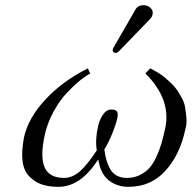

<svg xmlns="http://www.w3.org/2000/svg" viewBox="-20 -704 735 736"><path d="M530.3 -684.1Q545.9 -684.1 556.9 -673.8Q567.9 -663.6 564.9 -648.9Q562.5 -638.2 555.2 -630.9L437 -508.8Q429.2 -501 423.3 -501Q417.5 -501 414.3 -504.9Q411.1 -508.8 412.1 -514.2Q413.1 -518.1 416.5 -523.9L499 -667Q508.3 -684.1 530.3 -684.1ZM689.9 -206.1Q669.9 -111.3 614.3 -49.6Q558.6 12.2 472.2 12.2Q428.7 12.2 397 -12.7Q365.2 -37.6 356.9 -92.8Q319.8 -37.1 282.7 -12.5Q245.6 12.2 202.6 12.2Q167 12.2 139.9 2.9Q112.8 -6.3 91.8 -28.3Q70.8 -50.3 66.4 -86.7Q62 -123 71.8 -176.8Q87.9 -251.5 154.3 -322.8Q220.7 -394 316.9 -441.9L325.7 -421.9Q309.6 -414.1 286.9 -395.8Q264.2 -377.4 236.3 -348.1Q208.5 -318.8 184.8 -275.1Q161.1 -231.4 150.9 -184.1Q133.3 -100.6 151.6 -61.3Q169.9 -22 225.6 -22Q257.3 -22 286.1 -47.1Q314.9 -72.3 351.1 -127.9Q344.2 -166.5 355.5 -217.8Q360.8 -244.1 374.5 -264.2Q388.2 -284.2 406.2 -284.2Q425.3 -284.2 429.4 -274.7Q433.6 -265.1 428.7 -247.1Q424.3 -227.1 410.2 -191.9Q396 -156.7 379.9 -130.9Q387.7 -75.2 407.2 -48.6Q426.8 -22 466.8 -22Q494.1 -22 516.1 -33Q538.1 -43.9 553 -60.5Q567.9 -77.1 579.8 -103.5Q591.8 -129.9 598.9 -154.5Q606 -179.2 613.3 -211.9Q637.2 -323.2 537.1 -422.9L556.2 -441.9Q563.5 -438 570.8 -434.1Q578.1 -430.2 590.6 -422.4Q603 -414.6 613 -406Q623 -397.5 636.2 -385Q649.4 -372.6 658.2 -359.4Q667 -346.2 676.8 -328.9Q686.5 -311.5 689.5 -293.2Q692.4 -274.9 694.6 -252.2Q696.8 -229.5 689.9 -206.1Z"/></svg>

Font: Linux Biolinum
Style: Italic
Weight: 400
Italic angle: -12°
Designer: Philipp H. Poll
Foundry: Philipp H. Poll
Version: Version 1.1.3 ; ttfautohint (v0.9)